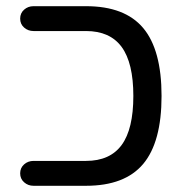

<svg xmlns="http://www.w3.org/2000/svg" viewBox="-20 -597 599 618"><path d="M500 -288.1Q500 -139.6 440.9 -69.3Q381.8 1 256.8 1H87.9Q70.3 1 57.6 -10.3Q44.9 -21.5 44.9 -39.1Q44.9 -56.6 57.6 -67.9Q70.3 -79.1 87.9 -79.1H256.8Q334 -79.1 371.6 -130.4Q409.2 -181.6 409.2 -288.1Q409.2 -394.5 371.6 -445.8Q334 -497.1 256.8 -497.1H87.9Q70.3 -497.1 57.6 -508.3Q44.9 -519.5 44.9 -537.1Q44.9 -554.7 57.6 -565.9Q70.3 -577.1 87.9 -577.1H256.8Q381.8 -577.1 440.9 -506.8Q500 -436.5 500 -288.1Z"/></svg>

Font: jf-openhuninn-1.0
Style: Regular
Weight: 400
Designer: [Kosugi Maru]
      Designed by Motoya company      

      [Varela Round]
      Joe Prince(Latin component); Avraham Co
Foundry: justfont CO.,LTD.
Version: 1.0